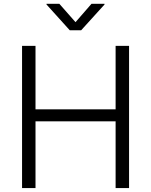

<svg xmlns="http://www.w3.org/2000/svg" viewBox="-20 -962 773 982"><path d="M92.8 0V-727.5H161.6V-402.8H571.3V-727.5H640.1V0H571.3V-341.3H161.6V0ZM283.7 -942.4 366.2 -848.6 447.8 -942.4H514.6V-939L395 -807.1H336.9L217.8 -939V-942.4Z"/></svg>

Font: Inter 17pt Light
Style: Regular
Weight: 300
Version: Version 4.001;git-66647c0bb